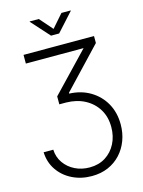

<svg xmlns="http://www.w3.org/2000/svg" viewBox="-163 -1034 1003 1343"><g transform="rotate(-15 338.5 -363.0)"><path d="M46.9 -33.2H116.7Q119.1 21.5 148.7 63.5Q178.2 105.5 226.1 129.2Q273.9 152.8 332 152.8Q397.5 152.8 446.3 122.1Q495.1 91.3 522.5 38.1Q549.8 -15.1 549.8 -82Q549.8 -155.3 516.4 -210.2Q482.9 -265.1 424.1 -296.4Q365.2 -327.6 288.1 -328.6H239.7V-386.2L505.9 -665V-664.6H87.4V-727.5H597.7V-676.8L325.7 -389.2V-383.3Q412.1 -379.9 478 -340.3Q543.9 -300.8 581.1 -234.4Q618.2 -168 618.2 -82.5Q618.2 -20 597.9 33.9Q577.6 87.9 540 128.7Q502.4 169.4 449.7 192.4Q397 215.3 331.1 215.3Q253.4 215.3 189.7 183.6Q126 151.9 87.9 95.9Q49.8 40 46.9 -33.2ZM255.4 -942.4 337.4 -848.6 419.4 -942.4H486.3V-939.5L366.7 -807.6H308.1L189.5 -939.5V-942.4Z"/></g></svg>

Font: Inter 18pt Light
Style: Regular
Weight: 300
Designer: Rasmus Andersson
Foundry: rsms
Version: Version 4.001;git-66647c0bb